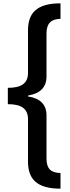

<svg xmlns="http://www.w3.org/2000/svg" viewBox="-20 -906 420 1152"><path d="M343 226V132C284 131 259 105 259 45V-214C259 -278 222 -316 149 -327V-333C222 -345 259 -383 259 -447V-705C259 -764 285 -792 343 -793V-886C196 -886 148 -824 148 -724V-468C148 -404 105 -379 27 -379V-281C105 -281 148 -256 148 -191V63C148 163 195 226 343 226Z"/></svg>

Font: Noto Sans Kannada UI SemiCondensed SemiBold
Style: Regular
Weight: 600
Width: 4
Designer: Jelle Bosma - Monotype Design Team
Foundry: Monotype Imaging Inc.
Version: Version 2.006